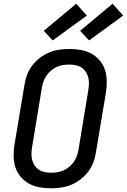

<svg xmlns="http://www.w3.org/2000/svg" viewBox="-20 -1007 684 1035"><path d="M255 8Q223 8 192.5 2.5Q162 -3 136.5 -17Q111 -31 91.5 -54Q72 -77 63 -105Q54 -133 53.5 -164.5Q53 -196 58 -227L112 -550Q116 -577 126 -603.5Q136 -630 153.5 -653.5Q171 -677 195 -695Q219 -713 245 -724Q271 -735 299 -739Q327 -743 354 -743Q386 -743 416.5 -737.5Q447 -732 472.5 -718Q498 -704 517.5 -681Q537 -658 546 -630Q555 -602 555.5 -570.5Q556 -539 551 -508L497 -185Q493 -158 483 -131.5Q473 -105 455.5 -81.5Q438 -58 414 -40Q390 -22 364 -11Q338 0 310 4Q282 8 255 8ZM255 -76Q272 -76 289 -78.5Q306 -81 322.5 -88.5Q339 -96 353 -107.5Q367 -119 377.5 -134Q388 -149 394 -165.5Q400 -182 403 -199L456 -521Q459 -539 459.5 -556.5Q460 -574 455.5 -590.5Q451 -607 442 -620.5Q433 -634 419.5 -643Q406 -652 389 -655.5Q372 -659 354 -659Q337 -659 320 -656.5Q303 -654 286.5 -646.5Q270 -639 256 -627.5Q242 -616 231.5 -601Q221 -586 215 -569.5Q209 -553 206 -536L153 -214Q150 -196 149.5 -178.5Q149 -161 153.5 -144.5Q158 -128 167 -114.5Q176 -101 189.5 -92Q203 -83 220 -79.5Q237 -76 255 -76ZM460 -789 412 -841 587 -987 644 -923ZM264 -789 216 -841 391 -987 448 -923Z"/></svg>

Font: Iosevka Medium Extended
Style: Italic
Weight: 500
Width: 7
Italic angle: -9°
Monospace: yes
Designer: Belleve Invis
Foundry: Belleve Invis
Version: Version 32.5.0; ttfautohint (v1.8.4)